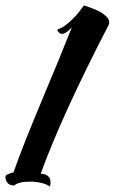

<svg xmlns="http://www.w3.org/2000/svg" viewBox="-150 -675 420 703"><path d="M60 -567Q81 -573 105 -595Q129 -617 143 -636L157 -655Q161 -654 167 -652Q173 -650 189 -644Q205 -638 217.5 -631Q230 -624 240 -614Q250 -604 250 -593Q250 -588 247 -582Q77 -254 -1 -39Q35 -37 35 -7Q35 0 33 8Q20 -1 0.5 -5.5Q-19 -10 -39 -10Q-82 -10 -98 4Q-99 4 -99 4Q-115 4 -122.5 -5.5Q-130 -15 -130 -26Q-130 -31 -128 -33Q-126 -35 -119 -38Q-112 -41 -106.5 -42.5Q-101 -44 -101 -43Q-65 -145 4 -309Q73 -473 113 -575Q91 -551 77 -551Q71 -551 66.5 -555Q62 -559 61 -563Z"/></svg>

Font: Vervelle
Style: Script
Weight: 400
Monospace: yes
Designer: Nur Solikh
Foundry: Astageni Type
Version: Version 1.0